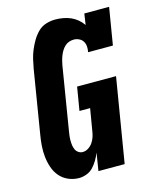

<svg xmlns="http://www.w3.org/2000/svg" viewBox="-113 -820 731 905"><g transform="rotate(-15 252.5 -367.5)"><path d="M160 8Q132 8 107.5 -3Q83 -14 66.5 -33.5Q50 -53 41.5 -78Q33 -103 30 -129.5Q27 -156 29 -184Q31 -212 36 -240L86 -545Q90 -567 95 -589Q100 -611 109 -632.5Q118 -654 130 -674.5Q142 -695 159 -712Q176 -729 198.5 -736Q221 -743 244 -743Q263 -743 282.5 -739.5Q302 -736 319 -728.5Q336 -721 350.5 -709Q365 -697 376 -681L384 -735H505L475 -554H354Q357 -568 356 -581.5Q355 -595 348.5 -606Q342 -617 329.5 -623Q317 -629 304 -629Q292 -629 280.5 -625Q269 -621 260 -612.5Q251 -604 244.5 -593.5Q238 -583 233.5 -571.5Q229 -560 226 -548.5Q223 -537 221 -526L171 -221Q169 -209 167.5 -197.5Q166 -186 166 -174Q166 -162 167.5 -150.5Q169 -139 173.5 -129Q178 -119 187.5 -112.5Q197 -106 208 -106Q223 -106 236 -114.5Q249 -123 257.5 -135.5Q266 -148 270.5 -162Q275 -176 277 -190L295 -297H243L262 -411H452L384 0H256L270 -87Q263 -69 253 -52Q243 -35 229.5 -20.5Q216 -6 197 1Q178 8 160 8Z"/></g></svg>

Font: Iosevka Slab Heavy Oblique
Style: Regular
Weight: 900
Italic angle: -9°
Monospace: yes
Designer: Belleve Invis
Foundry: Belleve Invis
Version: Version 11.1.1; ttfautohint (v1.8.3)